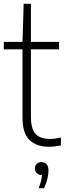

<svg xmlns="http://www.w3.org/2000/svg" viewBox="-20 -760 342 1006"><path d="M236.5 9Q172 9 135 -26Q98 -61 98 -143.5V-501.5H0V-540.5H98L104 -740H142V-540.5H289.5V-501.5H142V-150.5Q142 -83.5 166.8 -57.8Q191.5 -32 242 -32Q267 -32 299 -39.5V2Q285 5 268.2 7Q251.5 9 236.5 9ZM182.5 226Q191 205 195 188.2Q199 171.5 200 157H198.5Q182.5 157 172.8 147.5Q163 138 163 122.5Q163 108 172.2 98.8Q181.5 89.5 196.5 89.5Q234 89.5 234 135Q234 154 228 178.5Q222 203 210.5 226Z"/></svg>

Font: Encode Sans Condensed Condensed ExtraLight
Style: Regular
Weight: 200
Width: 3
Designer: Multiple Designers
Foundry: Impallari Type
Version: Version 3.000; ttfautohint (v1.8.3) -l 8 -r 50 -G 200 -x 14 